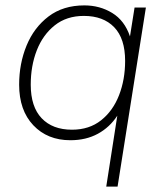

<svg xmlns="http://www.w3.org/2000/svg" viewBox="-20 -512 608 712"><path d="M374 180 415 -83Q387 -40 343 -16Q299 8 241 8Q156 8 103.5 -47.5Q51 -103 51 -198Q51 -276 78.5 -343Q106 -410 160 -451Q214 -492 293 -492Q350 -492 396 -464Q442 -436 462 -377L479 -484H521L416 180ZM247 -31Q311 -31 355 -66Q399 -101 421.5 -159Q444 -217 444 -286Q444 -369 403.5 -411Q363 -453 291 -453Q227 -453 183 -418Q139 -383 116.5 -325.5Q94 -268 94 -198Q94 -116 134.5 -73.5Q175 -31 247 -31Z"/></svg>

Font: Nunito Sans ExtraLight
Style: Italic
Weight: 200
Italic angle: -9°
Designer: Vernon Adams
Foundry: Vernon Adams
Version: Version 3.006; ttfautohint (v1.8.3)